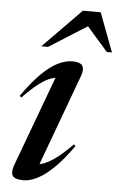

<svg xmlns="http://www.w3.org/2000/svg" viewBox="-53 -756 504 804"><g transform="rotate(5 199.5 -353.5)"><path d="M32.5 -49.5 180.5 -449 195.5 -428Q177.5 -431 155.8 -424Q134 -417 105.2 -395.5Q76.5 -374 37.5 -333.5L30 -340Q71.5 -399 107.8 -435Q144 -471 176.2 -487Q208.5 -503 237.5 -503Q271 -503 280 -488.2Q289 -473.5 278.5 -445L130 -42L110 -63Q125 -59 146.2 -64.2Q167.5 -69.5 198.8 -91Q230 -112.5 274 -157L281 -150.5Q240 -92.5 203.5 -57Q167 -21.5 135 -5.2Q103 11 75.5 11Q41 11 31 -3Q21 -17 32.5 -49.5ZM102 -554.5 262.5 -718H337.5L399 -554.5H377.5L276 -670.5H314L130.5 -554.5Z"/></g></svg>

Font: Newsreader 60pt Medium
Style: Italic
Weight: 500
Italic angle: -17°
Designer: Hugues Gentile
Foundry: Production Type
Version: Version 1.003